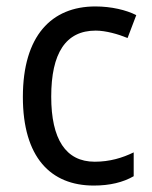

<svg xmlns="http://www.w3.org/2000/svg" viewBox="-20 -566 471 596"><path d="M271 10C321 10 362 0 395 -19V-93C360 -76 321 -64 274 -64C184 -64 139 -134 139 -266C139 -401 184 -471 277 -471C308 -471 347 -460 376 -448L403 -519C372 -535 325 -546 276 -546C140 -546 51 -455 51 -265C51 -78 137 10 271 10Z"/></svg>

Font: Noto Sans Devanagari SemiCondensed
Style: Regular
Weight: 400
Width: 4
Designer: Jelle Bosma - Monotype Design Team
Foundry: Monotype Imaging Inc.
Version: Version 2.004